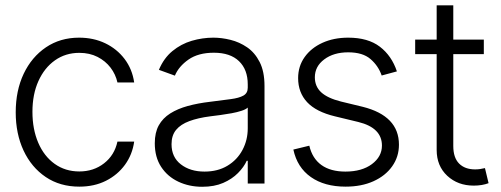

<svg xmlns="http://www.w3.org/2000/svg" viewBox="-20 -696 1899 728"><path d="M280.8 11.7Q207.5 11.7 153.3 -24.9Q99.1 -61.5 69.3 -125.2Q39.6 -189 39.6 -270Q39.6 -352.5 69.8 -416.3Q100.1 -480 154.3 -516.6Q208.5 -553.2 279.8 -553.2Q334.5 -553.2 378.9 -532Q423.3 -510.7 452.4 -472.4Q481.4 -434.1 488.8 -383.3H425.3Q418.5 -414.1 399.2 -439.5Q379.9 -464.8 349.9 -480.2Q319.8 -495.6 280.8 -495.6Q228.5 -495.6 188.5 -467.3Q148.4 -439 125.7 -388.7Q103 -338.4 103 -272Q103 -206.1 125 -154.8Q147 -103.5 187.3 -74.7Q227.5 -45.9 280.8 -45.9Q335 -45.9 374.5 -76.7Q414.1 -107.4 425.3 -159.2H488.8Q481.9 -109.9 453.9 -71.3Q425.8 -32.7 381.6 -10.5Q337.4 11.7 280.8 11.7Z M746.6 12.2Q697.3 12.2 656.2 -7.1Q615.2 -26.4 591.1 -63.2Q566.9 -100.1 566.9 -152.8Q566.9 -193.4 582 -220.7Q597.2 -248 625.5 -265.9Q653.8 -283.7 692.1 -294.2Q730.5 -304.7 776.9 -310.1Q822.8 -315.9 854.5 -320.1Q886.2 -324.2 902.8 -333.5Q919.4 -342.8 919.4 -363.3V-376Q919.4 -432.1 886.2 -464.1Q853 -496.1 791 -496.1Q731.9 -496.1 694.8 -470.2Q657.7 -444.3 643.1 -409.2L582.5 -431.2Q601.1 -475.6 633.8 -502.4Q666.5 -529.3 707 -541.3Q747.6 -553.2 789.1 -553.2Q820.3 -553.2 854 -544.9Q887.7 -536.6 917 -516.6Q946.3 -496.6 964.6 -460.7Q982.9 -424.8 982.9 -370.1V0H919.4V-86.4H915.5Q904.8 -62.5 882.3 -39.8Q859.9 -17.1 826.2 -2.4Q792.5 12.2 746.6 12.2ZM755.4 -45.4Q805.7 -45.4 842.5 -67.6Q879.4 -89.8 899.4 -127.4Q919.4 -165 919.4 -209.5V-288.1Q912.1 -281.2 895.8 -275.9Q879.4 -270.5 858.2 -266.6Q836.9 -262.7 815.2 -259.8Q793.5 -256.8 776.9 -254.9Q731 -249 698 -236.8Q665 -224.6 647.7 -203.6Q630.4 -182.6 630.4 -149.4Q630.4 -100.1 665.8 -72.8Q701.2 -45.4 755.4 -45.4Z M1484.9 -425.3 1427.2 -409.7Q1414.6 -446.3 1385 -471.9Q1355.5 -497.6 1300.3 -497.6Q1245.1 -497.6 1209.5 -470.9Q1173.8 -444.3 1173.8 -402.8Q1173.8 -368.2 1198 -345.9Q1222.2 -323.7 1272.9 -311L1355.5 -291Q1423.8 -273.9 1458.3 -238Q1492.7 -202.1 1492.7 -147.5Q1492.7 -101.6 1467 -65.4Q1441.4 -29.3 1396 -8.8Q1350.6 11.7 1290.5 11.7Q1210.4 11.7 1158.7 -24.7Q1106.9 -61 1092.3 -128.9L1152.8 -143.6Q1164.1 -95.2 1198.7 -70.3Q1233.4 -45.4 1289.6 -45.4Q1352.1 -45.4 1390.1 -73.7Q1428.2 -102.1 1428.2 -144Q1428.2 -211.4 1338.9 -233.4L1250 -254.9Q1178.7 -272 1144.5 -308.6Q1110.4 -345.2 1110.4 -399.9Q1110.4 -444.8 1135 -479.5Q1159.7 -514.2 1202.6 -533.7Q1245.6 -553.2 1300.3 -553.2Q1375.5 -553.2 1420.4 -518.8Q1465.3 -484.4 1484.9 -425.3Z M1814.5 -545.9V-490.7H1554.2V-545.9ZM1635.7 -675.8H1698.7V-142.6Q1698.7 -98.1 1720.7 -75.9Q1742.7 -53.7 1781.7 -53.7Q1790.5 -53.7 1799.6 -54.9Q1808.6 -56.2 1818.8 -58.6L1832.5 -1.5Q1821.3 2.9 1806.6 5.4Q1792 7.8 1776.4 7.8Q1715.8 7.8 1675.8 -29.5Q1635.7 -66.9 1635.7 -127.4Z"/></svg>

Font: Inter Tight Light
Style: Regular
Weight: 300
Designer: Rasmus Andersson
Foundry: rsms
Version: Version 3.004